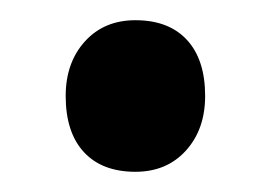

<svg xmlns="http://www.w3.org/2000/svg" viewBox="-20 -159 268 190"><path d="M114 11Q81 11 63 -8.5Q45 -28 45 -64Q45 -97 64 -118Q83 -139 114 -139Q147 -139 165 -119.5Q183 -100 183 -64Q183 -31 164 -10Q145 11 114 11Z"/></svg>

Font: Lexend Deca
Style: Regular
Weight: 400
Designer: Bonnie Shaver-Troup, Thomas Jockin
Foundry: Lexend
Version: Version 1.008; ttfautohint (v1.8.4.7-5d5b)